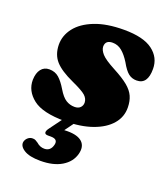

<svg xmlns="http://www.w3.org/2000/svg" viewBox="-132 -580 794 905"><g transform="rotate(20 265.0 -127.0)"><path d="M239 -63.5Q257.5 -63.5 267.5 -73.5Q277.5 -83.5 277.5 -98.5Q277 -118 260.8 -133Q244.5 -148 190.5 -172.5Q126.5 -201.5 98.5 -232.8Q70.5 -264 69.5 -313.5Q69 -360 99.2 -399Q129.5 -438 189 -461.5Q248.5 -485 335.5 -485Q432.5 -485 479.2 -450Q526 -415 526 -358Q526.5 -280.5 471 -280.5Q447.5 -280.5 430 -294.2Q412.5 -308 392.5 -344Q373 -375.5 352.2 -392.5Q331.5 -409.5 305.5 -409.5Q269 -409.5 269 -377Q269.5 -360 286.2 -341Q303 -322 355 -294.5Q402.5 -269.5 428.8 -247.8Q455 -226 465.5 -202.2Q476 -178.5 476.5 -147.5Q477.5 -99.5 446.2 -63Q415 -26.5 357 -5.8Q299 15 220 15Q107.5 15 59 -23Q10.5 -61 11 -116.5Q12 -151 27 -170.2Q42 -189.5 68 -189.5Q97 -189.5 116.8 -172Q136.5 -154.5 155.5 -122.5Q176 -88 195.8 -75.8Q215.5 -63.5 239 -63.5ZM221.5 -8.5H278.5L231.5 56Q239 55.5 248 55.5Q300 55.5 322.2 77Q344.5 98.5 334 138Q322.5 180.5 281 205.5Q239.5 230.5 174.5 230.5Q119 230.5 91.8 213Q64.5 195.5 69 173Q72.5 160 82.5 151.8Q92.5 143.5 104.5 143.5Q113.5 143 120 146.5Q126.5 150 133 154.5Q150.5 170.5 172.5 170.5Q203.5 170.5 212 136.5Q219.5 106 182.5 106H168Q153 106 151.5 97.2Q150 88.5 160.5 74.5Z"/></g></svg>

Font: Fraunces 9pt S050 Black
Style: Italic
Weight: 900
Italic angle: -16°
Version: Version 1.000; ttfautohint (v1.8.3)